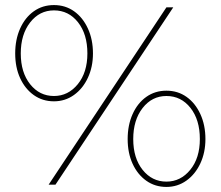

<svg xmlns="http://www.w3.org/2000/svg" viewBox="-20 -729 871 758"><path d="M193 -329Q148 -329 113.5 -353.5Q79 -378 59.5 -420.5Q40 -463 40 -518Q40 -573 59.5 -616.5Q79 -660 113.5 -684.5Q148 -709 193 -709Q238 -709 272.5 -684.5Q307 -660 327 -616.5Q347 -573 347 -518Q347 -465 327 -422Q307 -379 272 -354Q237 -329 193 -329ZM172 0 637 -700H664L199 0ZM193 -350Q249 -350 287 -396.5Q325 -443 325 -518Q325 -594 288 -641Q251 -688 193 -688Q136 -688 99 -640.5Q62 -593 62 -518Q62 -443 99 -396.5Q136 -350 193 -350ZM637 9Q592 9 557.5 -15.5Q523 -40 503.5 -82.5Q484 -125 484 -180Q484 -235 503.5 -278.5Q523 -322 557.5 -346.5Q592 -371 637 -371Q682 -371 716.5 -346.5Q751 -322 771 -278.5Q791 -235 791 -180Q791 -127 771 -84Q751 -41 716 -16Q681 9 637 9ZM637 -12Q693 -12 731 -58.5Q769 -105 769 -180Q769 -256 732 -303Q695 -350 637 -350Q580 -350 543 -302.5Q506 -255 506 -180Q506 -105 543 -58.5Q580 -12 637 -12Z"/></svg>

Font: Lexend Thin
Style: Regular
Weight: 100
Designer: Bonnie Shaver-Troup, Thomas Jockin
Foundry: Lexend
Version: Version 1.007; ttfautohint (v1.8.3)